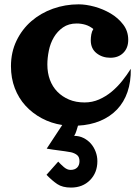

<svg xmlns="http://www.w3.org/2000/svg" viewBox="-20 -515 630 881"><path d="M426.8 224.6Q426.8 277.3 393.1 311.5Q359.4 345.7 305.7 345.7Q266.6 345.7 242.7 329.6Q218.8 313.5 193.4 287.1L247.1 226.6Q257.8 238.3 272.9 251.5Q288.1 264.6 303.7 264.6Q323.2 264.6 334 253.9Q344.7 243.2 344.7 224.6Q344.7 205.1 333.5 196.3Q322.3 187.5 305.7 183.6Q278.3 178.7 250.5 175.3Q222.7 171.9 194.3 167L265.6 58.6Q214.8 50.8 171.9 27.8Q128.9 4.9 97.2 -29.8Q65.4 -64.5 47.9 -110.4Q30.3 -156.2 30.3 -210.9Q30.3 -275.4 55.7 -328.1Q81.1 -380.9 124 -418Q167 -455.1 223.1 -475.1Q279.3 -495.1 340.8 -495.1Q374 -495.1 413.6 -484.4Q453.1 -473.6 487.8 -453.1Q522.5 -432.6 545.4 -402.3Q568.4 -372.1 568.4 -332Q568.4 -294.9 545.9 -272.5Q523.4 -250 486.3 -250Q449.2 -250 422.9 -271Q396.5 -292 396.5 -330.1Q396.5 -342.8 398.9 -356.9Q401.4 -371.1 408.2 -381.8Q391.6 -395.5 372.1 -401.4Q352.5 -407.2 332 -407.2Q294.9 -407.2 269 -389.2Q243.2 -371.1 227.1 -343.8Q210.9 -316.4 204.1 -282.7Q197.3 -249 197.3 -218.8Q197.3 -180.7 209 -148.9Q220.7 -117.2 243.2 -94.2Q265.6 -71.3 296.9 -58.1Q328.1 -44.9 368.2 -44.9Q403.3 -44.9 434.6 -58.6Q465.8 -72.3 492.2 -94.2Q518.6 -116.2 540.5 -143.6Q562.5 -170.9 580.1 -199.2Q581.1 -139.6 564.9 -92.8Q548.8 -45.9 517.1 -12.7Q485.4 20.5 439.9 39.6Q394.5 58.6 337.9 61.5Q334 73.2 330.6 85.4Q327.1 97.7 320.3 108.4Q343.8 108.4 363.3 118.2Q382.8 127.9 397 144Q411.1 160.2 418.9 181.2Q426.8 202.1 426.8 224.6Z"/></svg>

Font: Fontdiner Swanky
Style: Regular
Weight: 400
Designer: Font Diner, Inc
Foundry: Font Diner, Inc
Version: Version 1.001